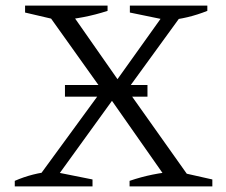

<svg xmlns="http://www.w3.org/2000/svg" viewBox="-20 -669 811 689"><path d="M113 -10V-27L363 -369H421L662 -29V-10H590L370 -324H394L167 -10ZM361 -325 150 -621V-639H224L412 -370H391L583 -639H638L639 -625L421 -325ZM445 0V-20Q486 -34 528 -42.5Q570 -51 613 -54L742 -25V0ZM33 0V-20Q65 -34 98.5 -42.5Q132 -51 167 -54L312 -25V0ZM366 -649V-630Q323 -616 279 -607.5Q235 -599 190 -596L70 -624V-649ZM724 -649V-630Q689 -616 653.5 -607.5Q618 -599 582 -596L446 -624V-649ZM213.1 -364H509.2V-322H213.1Z"/></svg>

Font: Piazzolla 24pt Light
Style: Regular
Weight: 300
Designer: Juan Pablo del Peral
Foundry: Huerta Tipografica
Version: Version 2.005